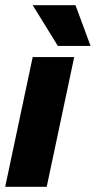

<svg xmlns="http://www.w3.org/2000/svg" viewBox="-31 -720 369 740"><path d="M-11 0 95 -500H255L149 0ZM95 -700H260L318 -543H192Z"/></svg>

Font: Epunda Sans ExtraBold
Style: Italic
Weight: 800
Italic angle: -12.0243°
Designer: Simon Atzbach
Foundry: typofactur
Version: Version 2.204; ttfautohint (v1.8.4.7-5d5b)